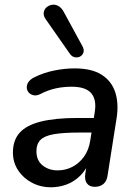

<svg xmlns="http://www.w3.org/2000/svg" viewBox="-20 -788 577 817"><path d="M196 9Q153 9 116 -10.5Q79 -30 57 -63.5Q35 -97 35 -139Q35 -191 63.5 -223Q92 -255 153 -270.5Q214 -286 310 -286H390L381 -224H319Q250 -224 209.5 -217Q169 -210 152 -192.5Q135 -175 135 -145Q135 -105 161.5 -84Q188 -63 225 -63Q259 -63 288 -78Q317 -93 337.5 -121.5Q358 -150 364 -190L383 -310Q392 -363 368.5 -391Q345 -419 285 -419Q250 -419 217.5 -412Q185 -405 152 -388Q137 -380 124 -382.5Q111 -385 103 -393.5Q95 -402 94 -414Q93 -426 100.5 -438Q108 -450 126 -459Q166 -479 211 -488Q256 -497 297 -497Q370 -497 412.5 -470Q455 -443 470.5 -395Q486 -347 476 -284L438 -43Q435 -18 420.5 -5.5Q406 7 383 7Q361 7 350 -7.5Q339 -22 343 -49L354 -122L362 -107Q349 -68 322.5 -41.5Q296 -15 263.5 -3Q231 9 196 9ZM276 -561 176 -704Q164 -720 166 -734Q168 -748 177.5 -756.5Q187 -765 200.5 -767.5Q214 -770 227.5 -763Q241 -756 251 -738L331 -591Q339 -576 335 -564.5Q331 -553 321 -547.5Q311 -542 298 -544.5Q285 -547 276 -561Z"/></svg>

Font: Nunito ExtraLight SemiBold
Style: Italic
Weight: 600
Italic angle: -9°
Version: Version 3.602